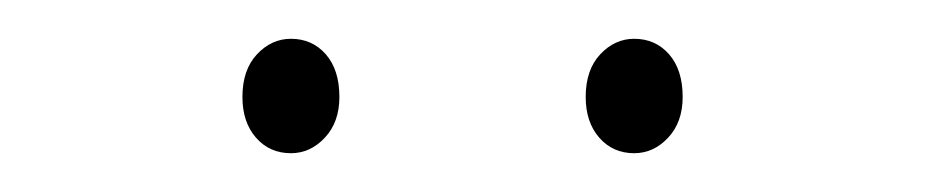

<svg xmlns="http://www.w3.org/2000/svg" viewBox="-20 -742 477 99"><path d="M307 -663Q296 -663 289 -671Q282 -679 282 -692Q282 -706 289.5 -714Q297 -722 307 -722Q318 -722 325 -714Q332 -706 332 -692Q332 -679 324.5 -671Q317 -663 307 -663ZM130 -663Q119 -663 112 -671Q105 -679 105 -692Q105 -706 112.5 -714Q120 -722 130 -722Q141 -722 148 -714Q155 -706 155 -692Q155 -679 147.5 -671Q140 -663 130 -663Z"/></svg>

Font: Bitter Thin
Style: Regular
Weight: 100
Designer: Sol Matas, and Bitter project Authors
Foundry: Sol Matas
Version: Version 2.002